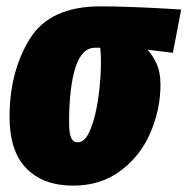

<svg xmlns="http://www.w3.org/2000/svg" viewBox="-20 -563 589 603"><path d="M10 -196Q10 -337 73 -440Q136 -543 295 -543Q376 -543 500 -536L549 -533L523 -397L443 -407Q457 -393 470.5 -365.5Q484 -338 484 -297Q484 -220 452.5 -146.5Q421 -73 358.5 -26.5Q296 20 210 20Q116 20 63 -34Q10 -88 10 -196ZM297 -367Q297 -389 295 -413H278Q237 -413 217 -351Q197 -289 197 -177Q197 -144 203.5 -130Q210 -116 224 -116Q248 -116 264.5 -157.5Q281 -199 289 -257.5Q297 -316 297 -367Z"/></svg>

Font: Fira Sans Extra Condensed Black
Style: Italic
Weight: 900
Width: 3
Italic angle: -8°
Designer: Carrois Corporate & Edenspiekermann AG
Foundry: Carrois Corporate GbR & Edenspiekermann AG
Version: Version 4.203